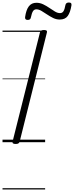

<svg xmlns="http://www.w3.org/2000/svg" viewBox="-20 -1128 587 1523"><path d="M104 14Q90 14 83.5 9.5Q77 5 80 -6L297 -871Q300 -881 307 -885.5Q314 -890 329 -890Q343 -890 349 -885.5Q355 -881 352 -870L136 -5Q133 5 126 9.5Q119 14 104 14ZM199 -970Q177 -970 179 -992Q187 -1049 208.5 -1077.5Q230 -1106 269 -1106Q297 -1106 323 -1093.5Q349 -1081 372 -1065Q395 -1049 416 -1036.5Q437 -1024 456 -1024Q474 -1024 483.5 -1039Q493 -1054 499 -1088Q503 -1108 526 -1108Q539 -1108 543.5 -1103Q548 -1098 547 -1087Q538 -1030 517.5 -1001.5Q497 -973 454 -973Q426 -973 401 -985.5Q376 -998 353 -1013.5Q330 -1029 309 -1041.5Q288 -1054 268 -1054Q251 -1054 241.5 -1039Q232 -1024 225 -990Q223 -979 217 -974.5Q211 -970 199 -970ZM0 365H338V375H0ZM0 -20H338V0H0ZM0 -505H338V-500H0ZM0 -885H338V-875H0Z"/></svg>

Font: Playwrite IS Guides
Style: Regular
Weight: 400
Designer: Veronika Burian, José Scaglione
Foundry: TypeTogether
Version: Version 1.003